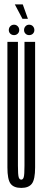

<svg xmlns="http://www.w3.org/2000/svg" viewBox="-20 -870 200 894"><path d="M79 5Q113.5 5 128.5 -14.8Q143.5 -34.5 143.5 -90.5V-675H94V-98.5Q94 -56.5 90.5 -45Q87 -33.5 79 -33.5Q70.5 -33.5 67 -45Q63.5 -56.5 63.5 -98.5V-675H14.5V-90.5Q14.5 -34.5 29.2 -14.8Q44 5 79 5ZM45.5 -706.5Q55.5 -706.5 62.5 -713.2Q69.5 -720 69.5 -730Q69.5 -740.5 62.5 -747.8Q55.5 -755 45.5 -755Q35 -755 28 -747.8Q21 -740.5 21 -730Q21 -720 28 -713.2Q35 -706.5 45.5 -706.5ZM115.5 -706.5Q126.5 -706.5 133.2 -713.2Q140 -720 140 -730Q140 -740.5 133.2 -747.8Q126.5 -755 115.5 -755Q105.5 -755 98.8 -747.8Q92 -740.5 92 -730Q92 -720 98.8 -713.2Q105.5 -706.5 115.5 -706.5ZM84.5 -782.5H110L86 -849.5H49Z"/></svg>

Font: Anybody UltraCondensed Light
Style: Regular
Weight: 300
Width: 1
Version: Version 1.113;gftools[0.9.25]